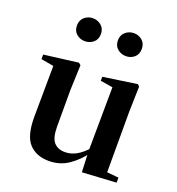

<svg xmlns="http://www.w3.org/2000/svg" viewBox="-145 -917 967 1050"><g transform="rotate(20 339.0 -392.0)"><path d="M255.7 16.2Q182.1 16.2 140.2 -29.3Q98.3 -74.7 99.3 -187.9L102 -497.7L132 -475.4L28.4 -493.5V-520.2L228 -545.4L240.2 -534.8L234.7 -388.7V-177.8Q234.7 -111 257.7 -85.3Q280.7 -59.5 321.8 -59.5Q364.7 -59.5 402.5 -85.8Q440.3 -112.1 469.6 -153.8L503.2 -103H456Q418.4 -51 368.8 -17.4Q319.2 16.2 255.7 16.2ZM447.6 12.4 442.4 -109.4V-111.9L445.6 -481.6L373.7 -493.2V-516.6L570.9 -545.4L581.6 -534.8L577.6 -388.7V-35L645.6 -28.5V0.7ZM216.7 -666.6Q189.5 -666.6 168.5 -684.1Q147.6 -701.6 147.6 -733.2Q147.6 -764.2 168.5 -782.2Q189.5 -800.1 216.7 -800.1Q245.2 -800.1 266.1 -782.2Q287 -764.2 287 -733.2Q287 -701.6 266.1 -684.1Q245.2 -666.6 216.7 -666.6ZM456 -666.6Q428.2 -666.6 407 -684.1Q385.9 -701.6 385.9 -733.2Q385.9 -764.2 407 -782.2Q428.2 -800.1 456 -800.1Q484.2 -800.1 504.6 -782.2Q525 -764.2 525 -733.2Q525 -701.6 504.6 -684.1Q484.2 -666.6 456 -666.6Z"/></g></svg>

Font: Noto Serif SC ExtraLight
Style: Regular
Weight: 200
Designer: Ryoko NISHIZUKA 西塚涼子 (kana & ideographs); Frank Grießhammer (Latin, Greek & Cyrillic); Wenlong ZHANG 张文龙 (bopomofo); San
Foundry: Adobe
Version: Version 2.002-H1;hotconv 1.1.0;makeotfexe 2.6.0